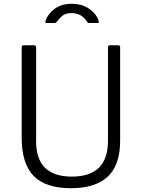

<svg xmlns="http://www.w3.org/2000/svg" viewBox="-20 -980 746 1010"><path d="M353 10Q219 10 156.5 -55Q94 -120 94 -256V-729Q94 -742 104 -742H158Q165 -742 167.5 -739.5Q170 -737 170 -730V-236Q170 -51 358 -51Q548 -51 548 -239V-731Q548 -742 558 -742H602Q612 -742 612 -731V-240Q612 -112 547 -51Q482 10 353 10ZM449 -859Q445 -859 442.5 -860.5Q440 -862 438 -866Q409 -911 357 -911Q327 -911 311.5 -899.5Q296 -888 280 -867Q275 -859 266 -859H225Q217 -859 219 -868Q231 -906 266.5 -933Q302 -960 357 -960Q413 -960 451 -932.5Q489 -905 499 -869Q500 -867 500 -864Q500 -859 491 -859Z"/></svg>

Font: Libre Franklin Light
Style: Regular
Weight: 300
Designer: Pablo Impallari, Rodrigo Fuenzalida
Foundry: Impallari Type
Version: Version 1.002; ttfautohint (v1.5)